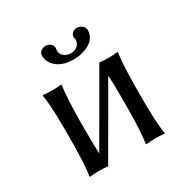

<svg xmlns="http://www.w3.org/2000/svg" viewBox="-145 -753 867 885"><g transform="rotate(-30 288.5 -310.0)"><path d="M416 -589.8Q416 -537.1 356 -514.2Q327.1 -503.4 293.9 -502.9Q220.7 -502.9 188.5 -546.4Q174.3 -566.4 173.8 -589.8Q173.8 -613.8 199.7 -621.1Q206.5 -622.6 212.9 -623Q242.7 -617.7 247.1 -592.8Q246.6 -587.4 246.1 -585Q245.1 -581.1 245.1 -577.1Q245.1 -549.3 273.9 -538.1Q283.7 -534.2 294.9 -534.2Q329.1 -534.2 341.3 -560.5Q344.7 -568.4 345.2 -576.2Q344.7 -582.5 344.2 -585Q343.3 -587.9 342.8 -591.8Q342.8 -612.8 366.2 -621.1Q372.6 -623 377.9 -623Q411.6 -617.2 416 -589.8ZM95.2 -250Q95.2 -369.1 85 -429.2L86.9 -432.1Q105 -429.2 134.8 -429.2Q164.6 -429.2 183.1 -432.1L185.1 -429.2Q176.8 -375 174.8 -250V-179.2Q174.8 -107.4 177.2 -69.3L387.2 -432.1Q405.3 -429.2 435.1 -429.2Q464.8 -429.2 482.9 -432.1L484.9 -429.2Q476.6 -375 475.1 -250V-179.2Q475.1 -63 484.9 0L482.9 2.9Q464.8 0 435.1 0Q405.3 0 387.2 2.9L384.8 0Q394.5 -61 395 -179.2V-250Q395 -320.3 392.6 -359.4L183.1 2.9Q165 0 134.8 0Q105 0 86.9 2.9L85 0Q94.7 -61 95.2 -179.2Z"/></g></svg>

Font: Linux Biolinum O
Style: Regular
Weight: 400
Designer: Philipp H. Poll
Foundry: Philipp H. Poll
Version: Version 1.0.4